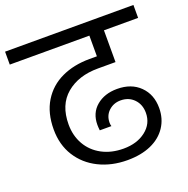

<svg xmlns="http://www.w3.org/2000/svg" viewBox="-157 -862 955 977"><g transform="rotate(-20 320.5 -374.0)"><path d="M150 -281Q150 -220 177.5 -172Q205 -124 255.5 -97Q306 -70 372 -70Q445 -70 492.5 -107Q540 -144 540 -203Q540 -248 512 -277Q484 -306 440 -306Q402 -306 375.5 -281.5Q349 -257 349 -218Q349 -207 352 -199H289Q287 -217 287 -229Q287 -293 331 -330Q375 -367 443 -367Q520 -367 566 -321.5Q612 -276 612 -203Q612 -145 582.5 -100.5Q553 -56 499 -32Q445 -8 371 -8Q285 -8 216.5 -42Q148 -76 109 -138Q70 -200 70 -283Q70 -372 108 -434Q146 -496 212.5 -527Q279 -558 364 -558H404V-670H-27V-740H668V-670H483V-498H388Q282 -498 216 -442.5Q150 -387 150 -281Z"/></g></svg>

Font: Poppins A&M
Style: Regular-A&M
Weight: 400
Designer: Ninad Kale (Devanagari), Jonny Pinhorn (Latin)
Foundry: Indian Type Foundry
Version: 4.004